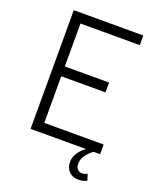

<svg xmlns="http://www.w3.org/2000/svg" viewBox="-158 -795 876 1064"><g transform="rotate(20 280.0 -263.0)"><path d="M358 97Q358 68 375 42.5Q392 17 417 0H90V-700H500V-643H150V-390H411V-332H150V-57H500V0H461Q432 23 418 44.5Q404 66 404 92Q404 110 414 122Q424 134 443 134Q458 134 472 125L484 162Q464 174 434 174Q400 174 379 153Q358 132 358 97Z"/></g></svg>

Font: Haskoy Light
Style: Regular
Weight: 300
Designer: Ertekin Erdin
Foundry: Ertekin Erdin
Version: Version 2.000; ttfautohint (v1.8.4.7-5d5b)